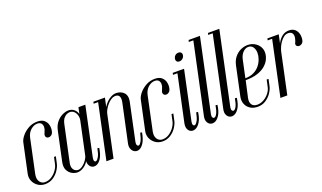

<svg xmlns="http://www.w3.org/2000/svg" viewBox="-85 -1136 2643 1574"><g transform="rotate(-20 1237.0 -349.0)"><path d="M44.5 -379.2Q49.9 -404 72.9 -432.1Q96 -460.2 131.4 -480Q166.8 -499.8 208.4 -499.8Q248.4 -499.8 269.1 -481.2Q289.8 -462.8 295.5 -436.9Q301.2 -411 296.1 -386.8Q291.9 -365.4 280.2 -355.7Q268.5 -346 255.4 -346Q244.6 -346 237 -351.8Q229.4 -357.5 228.7 -369.8Q228 -382 238.2 -401.6Q247.5 -421.4 247.6 -440.1Q247.6 -458.9 237.1 -471.3Q226.5 -483.8 203.2 -483.8Q173.8 -483.8 146.4 -460.4Q119.1 -437 109.8 -395.6L46.2 -96.2Q41.9 -74 47.2 -54.5Q52.6 -35 66.9 -23.1Q81.1 -11.2 101.8 -11.2Q132.8 -11.2 159.6 -28.8Q186.4 -46.2 204.4 -72.2Q222.5 -98.2 227.6 -123.1L240 -180.4H256L243 -120.6Q237.2 -94.2 217.5 -64.7Q197.8 -35.1 167.1 -15.2Q136.4 4.8 97.1 4.8Q61.2 4.8 34.4 -14.1Q7.5 -33 -4.6 -61.9Q-16.8 -90.9 -10.5 -122Z M536.9 -67.2Q532.6 -46.2 538.1 -36.1Q543.6 -26 554.9 -30.9Q566.1 -35.9 578.2 -58.5Q590.2 -81.1 598.2 -125.6L613.9 -123.2Q605.5 -69.2 587.8 -39.4Q570 -9.6 548.4 0.1Q526.9 9.8 508.7 2.7Q490.5 -4.4 481 -24.8Q471.5 -45.1 478 -74.6L567.6 -495H627.6ZM544.8 -388.6Q549.1 -409.6 543.4 -431.1Q537.6 -452.5 523 -467Q508.4 -481.5 485.2 -481.5Q478.2 -481.5 463.4 -476.5Q448.5 -471.5 433.6 -454.8Q418.6 -438 411.2 -403L344.8 -92.9Q338.6 -64.1 345 -46.4Q351.4 -28.8 364.2 -20.6Q377.1 -12.4 389.5 -12.4Q408.5 -12.4 429 -27.2Q449.5 -42.1 465.1 -63.9Q480.8 -85.8 484.9 -106.5ZM489.5 -92Q483.6 -65.5 466 -43.4Q448.4 -21.2 424.8 -8.2Q401.2 4.8 378 4.8Q356.4 4.8 332.2 -8Q308.1 -20.8 294 -48.2Q279.9 -75.6 289 -119.2L343 -371.8Q352.6 -417.5 376.7 -445.3Q400.8 -473.1 429.2 -485.9Q457.6 -498.6 479.6 -498.6Q507 -498.6 525.9 -484.4Q544.8 -470.1 552.9 -448.5Q561 -426.9 556.2 -402.6Z M631.6 0 733.6 -479H694.6L697.6 -495H798.6L782.1 -418Q794 -439.8 812.5 -457.8Q831 -475.9 852.5 -486.9Q874 -498 896.4 -498Q915.4 -498 932.3 -491.6Q949.2 -485.2 961.8 -472.6Q974.4 -460 979.1 -440.8Q983.8 -421.5 979 -396.4L909.2 -67.2Q905.6 -50.2 911 -39.7Q916.4 -29.1 926.5 -31.4Q936.6 -33.6 948.7 -55.3Q960.8 -77 971.9 -125.5L986.9 -122.9Q977 -66.8 958.1 -36.6Q939.2 -6.5 918.1 1.9Q897 10.4 878.6 1.9Q860.1 -6.5 850.9 -26.9Q841.8 -47.2 847.2 -74.6L918.9 -408.5Q926 -442.8 916.8 -460.5Q907.5 -478.2 884.5 -478.2Q863.8 -478.2 844.8 -466Q825.8 -453.8 810.2 -435.3Q794.8 -416.9 784.3 -397.6Q773.9 -378.2 771.2 -364.4L693.6 0Z M1069.5 -379.2Q1074.9 -404 1097.9 -432.1Q1121 -460.2 1156.4 -480Q1191.8 -499.8 1233.4 -499.8Q1273.4 -499.8 1294.1 -481.2Q1314.8 -462.8 1320.5 -436.9Q1326.2 -411 1321.1 -386.8Q1316.9 -365.4 1305.2 -355.7Q1293.5 -346 1280.4 -346Q1269.6 -346 1262 -351.8Q1254.4 -357.5 1253.7 -369.8Q1253 -382 1263.2 -401.6Q1272.5 -421.4 1272.6 -440.1Q1272.6 -458.9 1262.1 -471.3Q1251.5 -483.8 1228.2 -483.8Q1198.8 -483.8 1171.4 -460.4Q1144.1 -437 1134.8 -395.6L1071.2 -96.2Q1066.9 -74 1072.2 -54.5Q1077.6 -35 1091.9 -23.1Q1106.1 -11.2 1126.8 -11.2Q1157.8 -11.2 1184.6 -28.8Q1211.4 -46.2 1229.4 -72.2Q1247.5 -98.2 1252.6 -123.1L1265 -180.4H1281L1268 -120.6Q1262.2 -94.2 1242.5 -64.7Q1222.8 -35.1 1192.1 -15.2Q1161.4 4.8 1122.1 4.8Q1086.2 4.8 1059.4 -14.1Q1032.5 -33 1020.4 -61.9Q1008.2 -90.9 1014.5 -122Z M1429 -495H1489L1398.1 -67.2Q1393.9 -48 1399.6 -37.6Q1405.2 -27.2 1416.2 -31.3Q1427.1 -35.4 1439.3 -57.6Q1451.5 -79.8 1460 -125L1476 -123.2Q1468.4 -69.9 1450 -39.8Q1431.6 -9.6 1410.1 0.4Q1388.5 10.4 1369.8 3.6Q1351.1 -3.1 1341.9 -23.5Q1332.8 -43.9 1338.9 -74.6ZM1386.6 -479 1390 -495H1439L1435.6 -479ZM1447.1 -600.2Q1450.6 -615.5 1462.4 -625.3Q1474.2 -635.1 1489.5 -635.1Q1505.4 -635.1 1513.4 -625.3Q1521.4 -615.5 1517.9 -600.2Q1515 -585 1502.4 -574.7Q1489.8 -564.4 1473.9 -564.4Q1458.6 -564.4 1451.4 -574.7Q1444.2 -585 1447.1 -600.2Z M1509.2 -74.6 1643.6 -703.8H1703.6L1568.1 -67.2Q1564.9 -50.9 1570.9 -40.8Q1576.9 -30.8 1587.8 -33.9Q1598.8 -37 1610 -58.4Q1621.2 -79.8 1629.1 -125.6L1645.1 -123.2Q1638.1 -70.5 1620.4 -40.7Q1602.6 -10.9 1581.2 -0.6Q1559.9 9.8 1541 3.2Q1522.1 -3.4 1512.3 -23.6Q1502.5 -43.9 1509.2 -74.6ZM1600.6 -687.8 1604.6 -703.8H1653.6L1649.6 -687.8Z M1678.2 -74.6 1812.6 -703.8H1872.6L1737.1 -67.2Q1733.9 -50.9 1739.9 -40.8Q1745.9 -30.8 1756.8 -33.9Q1767.8 -37 1779 -58.4Q1790.2 -79.8 1798.1 -125.6L1814.1 -123.2Q1807.1 -70.5 1789.4 -40.7Q1771.6 -10.9 1750.2 -0.6Q1728.9 9.8 1710 3.2Q1691.1 -3.4 1681.3 -23.6Q1671.5 -43.9 1678.2 -74.6ZM1769.6 -687.8 1773.6 -703.8H1822.6L1818.6 -687.8Z M1844.5 -122 1898.4 -374.8Q1907.5 -416.8 1930.1 -444.4Q1952.8 -472.1 1982.8 -485.9Q2012.9 -499.8 2043 -499.8Q2078 -499.8 2104.9 -484Q2131.8 -468.2 2146 -443.1Q2160.2 -417.9 2158.4 -388.6Q2157.2 -362.4 2144.7 -335.6Q2132.1 -308.8 2105.6 -285.6Q2079.1 -262.4 2036.3 -248.2Q1993.5 -234 1931.8 -234L1900 -91.6Q1892.1 -56.1 1906.1 -34.3Q1920 -12.5 1954.6 -12.5Q1983.1 -12.5 2010.1 -27.8Q2037 -43 2056.6 -67.4Q2076.2 -91.8 2082 -119.1L2095.4 -180.4H2111.4L2098.4 -120.6Q2092.6 -94.2 2072.9 -64.7Q2053.1 -35.1 2022.2 -15.2Q1991.4 4.8 1952.1 4.8Q1913.6 4.8 1886.8 -12.7Q1860 -30.1 1848.7 -59.2Q1837.4 -88.4 1844.5 -122ZM1934.8 -250Q1977.9 -250 2009.2 -265.6Q2040.5 -281.1 2060.2 -305.7Q2079.9 -330.2 2089.6 -358.2Q2099.4 -386.1 2099.4 -410.5Q2099.4 -441 2085.2 -462.2Q2071.1 -483.4 2044 -483.4Q2019.8 -483.4 1997.9 -462.2Q1976 -441 1967.4 -403Z M2234.6 -145.2 2283 -375.1Q2288.8 -401.9 2303.9 -429.8Q2319.1 -457.8 2343.9 -477.1Q2368.8 -496.4 2403.4 -496.4Q2435.6 -496.4 2454.6 -479.4Q2473.5 -462.4 2479.8 -436.2Q2486 -410 2480 -381.9Q2477.4 -368.2 2468.4 -359.8Q2459.4 -351.4 2448.5 -348.9Q2437.6 -346.4 2429.2 -349.8Q2418.2 -355 2415.7 -362.8Q2413.1 -370.5 2415.8 -378.9Q2418.4 -387.4 2422.5 -393.6Q2433 -421.5 2431.4 -440.4Q2429.9 -459.2 2417.9 -468.9Q2405.9 -478.6 2384.2 -477.1Q2366.1 -475.6 2350.1 -463.1Q2334 -450.5 2320.6 -432.1Q2307.2 -413.6 2298.4 -393.1Q2289.5 -372.5 2285.5 -356L2238.4 -134.6ZM2149.6 0 2255 -495H2315L2209.6 0ZM2212.6 -479 2216 -495H2265L2271.6 -479Z"/></g></svg>

Font: Emberly Black
Style: Italic
Weight: 900
Italic angle: -12°
Designer: Rajesh Rajput
Foundry: Rajesh Rajput
Version: Version 1.000